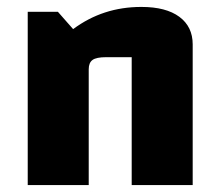

<svg xmlns="http://www.w3.org/2000/svg" viewBox="-20 -534 630 554"><path d="M60 0V-500H147L191 -450Q234 -482 283 -498Q332 -514 388 -514Q459 -514 497.5 -485.5Q536 -457 536 -406V0H360V-369H286Q258 -369 247 -361Q236 -353 236 -334V0Z"/></svg>

Font: Changa
Style: Bold
Weight: 700
Designer: Eduardo Rodriguez Tunni
Foundry: Eduardo Rodriguez Tunni
Version: Version 3.002; ttfautohint (v1.8.2)